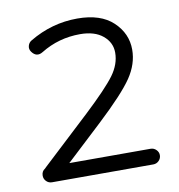

<svg xmlns="http://www.w3.org/2000/svg" viewBox="-68 -615 643 689"><g transform="rotate(-10 253.5 -270.5)"><path d="M436 11H67Q55 11 46.5 2.5Q38 -6 38 -18Q38 -34 51 -42L56 -47L231 -210Q313 -287 342 -326.5Q371 -366 371 -408Q371 -445 341 -470Q311 -495 258 -495Q180 -495 115 -455Q91 -440 74 -464Q67 -474 70 -485.5Q73 -497 83 -503Q165 -552 258 -552Q343 -552 388 -509.5Q433 -467 433 -408Q433 -356 400 -307Q367 -258 273 -170L140 -46H436Q448 -46 456.5 -37.5Q465 -29 465 -18Q465 -6 456.5 2.5Q448 11 436 11Z"/></g></svg>

Font: Hoogli Medium
Style: Regular
Weight: 500
Designer: Anand Singh Naorem
Foundry: Brand New Type
Version: Version 1.00 b007